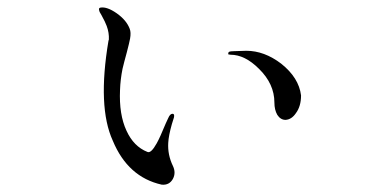

<svg xmlns="http://www.w3.org/2000/svg" viewBox="-20 -504 1040 521"><path d="M274.4 -393.6Q244.1 -213.9 286.1 -122.1Q327.1 -23.4 418.9 -2.9Q439.5 -1 449.2 -18.6Q458 -35.2 449.2 -53.7Q434.6 -84 436.5 -116.2Q437.5 -135.7 446.3 -167L452.1 -185.5Q454.1 -195.3 448.2 -195.3Q441.4 -195.3 436.5 -183.6L429.7 -168.9Q414.1 -130.9 405.3 -115.2Q389.6 -86.9 379.9 -91.8Q342.8 -106.4 323.2 -149.4Q302.7 -193.4 305.7 -259.8Q306.6 -288.1 312.5 -317.4Q316.4 -334 324.2 -362.3Q331.1 -388.7 333 -399.4Q335.9 -416 332 -425.8Q323.2 -449.2 296.9 -467.8Q270.5 -486.3 252.9 -483.4Q247.1 -482.4 249 -476.6Q249 -472.7 255.9 -461.9Q265.6 -444.3 269.5 -433.6Q276.4 -415 275.4 -396.5ZM605.5 -355.5Q644.5 -355.5 682.6 -317.4Q724.6 -276.4 724.6 -225.6Q724.6 -206.1 732.4 -192.4Q741.2 -178.7 754.9 -178.7Q771.5 -179.7 783.2 -197.3Q796.9 -215.8 796.9 -245.1Q791 -293 743.2 -331.1Q697.3 -366.2 648.4 -366.2L616.2 -365.2Q605.5 -365.2 601.6 -363.3Q598.6 -361.3 599.6 -356.4Z"/></svg>

Font: BatangChe
Style: Regular
Weight: 400
Monospace: yes
Version: Version 2.21